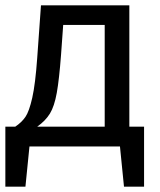

<svg xmlns="http://www.w3.org/2000/svg" viewBox="-20 -547 598 717"><path d="M518 -74V150H443L428 0H90L75 150H0V-74H37Q61 -90 75 -110.5Q89 -131 100.5 -182Q112 -233 119 -331L133 -527H463V-74ZM371 -454H216L208 -343Q201 -250 192 -200Q183 -150 166.5 -123Q150 -96 119 -74H371Z"/></svg>

Font: FiraGO
Style: Regular
Weight: 400
Designer: bBox Type
Foundry: bBox Type GmbH
Version: Version 1.001;April 20, 2020;FontCreator 12.0.0.2555 64-bit